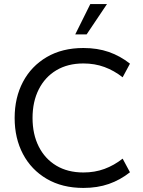

<svg xmlns="http://www.w3.org/2000/svg" viewBox="-20 -914 705 944"><path d="M390 10Q286 10 210 -34.5Q134 -79 93 -156.5Q52 -234 52 -334Q52 -434 93 -511.5Q134 -589 210 -633.5Q286 -678 390 -678Q459 -678 515 -658.5Q571 -639 619 -601L583 -534Q541 -567 493.5 -584.5Q446 -602 390 -602Q313 -602 257 -568.5Q201 -535 170.5 -474.5Q140 -414 140 -334Q140 -254 170.5 -193.5Q201 -133 257 -99.5Q313 -66 390 -66Q446 -66 493.5 -83.5Q541 -101 583 -134L619 -67Q571 -29 515 -9.5Q459 10 390 10ZM350 -745 424 -894H506L406 -745Z"/></svg>

Font: Gantari
Style: Regular
Weight: 400
Designer: Anugrah Pasau
Foundry: Lafontype
Version: Version 1.000; ttfautohint (v1.8.3)